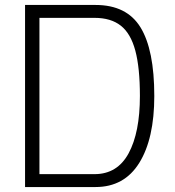

<svg xmlns="http://www.w3.org/2000/svg" viewBox="-20 -754 706 774"><path d="M81 -734H365Q491 -734 546.5 -643.5Q602 -553 602 -367Q602 -195 541.5 -97.5Q481 0 365 0H81ZM361 -52Q453 -52 498.5 -136Q544 -220 544 -367Q544 -481 525.5 -550Q507 -619 467 -650.5Q427 -682 361 -682H139V-52Z"/></svg>

Font: Exo Light
Style: Regular
Weight: 300
Designer: Natanael Gama
Foundry: Natanael Gama
Version: Version 1.500; ttfautohint (v1.6)